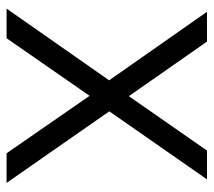

<svg xmlns="http://www.w3.org/2000/svg" viewBox="-52 -582 635 570"><g transform="rotate(90 265.0 -297.5)"><path d="M435.5 0 265 -246.5 219 -304.5 15.5 -595H104L266 -363L311 -305L523.5 0ZM6 0 219 -304.5 266 -363 427.5 -595H513L311 -305L265 -246.5L94 0Z"/></g></svg>

Font: Encode Sans SC SemiCondensed
Style: Regular
Weight: 400
Width: 4
Designer: Multiple Designers
Foundry: Impallari Type
Version: Version 3.002